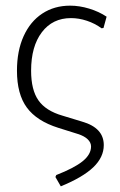

<svg xmlns="http://www.w3.org/2000/svg" viewBox="-20 -482 424 679"><path d="M176 144 179 137Q243 112 272.5 88Q302 64 302 36Q302 22 290 10.5Q278 -1 256 -8L186 -30Q110 -54 75 -101.5Q40 -149 40 -232Q40 -302 63.5 -354Q87 -406 129.5 -434Q172 -462 228 -462Q261 -462 295.5 -451.5Q330 -441 357 -423L346 -383L339 -382Q316 -399 287.5 -408.5Q259 -418 231 -418Q166 -418 128 -368Q90 -318 90 -232Q90 -164 116 -127Q142 -90 201 -73L270 -52Q347 -30 347 31Q347 74 310 109.5Q273 145 195 177Z"/></svg>

Font: Luna Sans Light
Style: Regular
Weight: 300
Designer: Juan Pablo del Peral
Foundry: Huerta Tipografica
Version: Version 2.001; ttfautohint (v1.5)